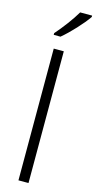

<svg xmlns="http://www.w3.org/2000/svg" viewBox="-149 -1032 538 1070"><g transform="rotate(15 120.0 -496.5)"><path d="M240 -985V-993H171C145 -948 99 -887 61 -844V-834H100C146 -872 211 -942 240 -985ZM139 0V-760H81V0Z"/></g></svg>

Font: Noto Sans Bengali SemiCondensed Light
Style: Regular
Weight: 300
Width: 4
Designer: Joana Ranito - Universal Thirst; Jelle Bosma - Monotype Design Team
Foundry: Universal Thirst ehf.
Version: Version 3.000